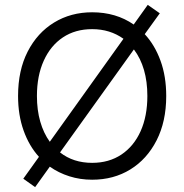

<svg xmlns="http://www.w3.org/2000/svg" viewBox="-20 -736 765 797"><path d="M125.8 40.8 76.7 5.8 141.7 -85Q100.8 -130 77.9 -194.2Q55 -258.3 55 -337.5Q55 -444.2 95 -522.1Q135 -600 204.6 -642.5Q274.2 -685 362.5 -685Q461.7 -685 535 -634.2L593.3 -715.8L643.3 -680.8L580.8 -594.2Q622.5 -549.2 646.2 -484.2Q670 -419.2 670 -337.5Q670 -231.7 630 -153.3Q590 -75 520.8 -32.5Q451.7 10 362.5 10Q312.5 10 267.9 -4.2Q223.3 -18.3 186.7 -44.2ZM186.7 -147.5 492.5 -575Q436.7 -615 362.5 -615Q292.5 -615 241.2 -580.8Q190 -546.7 161.7 -484.2Q133.3 -421.7 133.3 -337.5Q133.3 -279.2 147.1 -231.2Q160.8 -183.3 186.7 -147.5ZM362.5 -60Q432.5 -60 484.2 -94.6Q535.8 -129.2 563.8 -191.7Q591.7 -254.2 591.7 -337.5Q591.7 -456.7 535.8 -530.8L229.2 -103.3Q284.2 -60 362.5 -60Z"/></svg>

Font: Funnel Sans Light
Style: Regular
Weight: 300
Designer: NORD ID, Kristian Moeller
Foundry: Dicotype
Version: Version 1.000